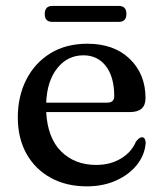

<svg xmlns="http://www.w3.org/2000/svg" viewBox="-20 -632 564 663"><path d="M482.5 -293Q482.5 -245 428.5 -245H139.5Q144.5 -155 191.5 -108.8Q238.5 -62.5 312 -62.5Q361.5 -62.5 398 -84.8Q434.5 -107 449.5 -143Q461 -158 470 -158Q477 -158 480 -152Q483 -146 483 -138Q480 -97 453 -63Q426 -29 381.2 -8.8Q336.5 11.5 279.5 11.5Q209 11.5 155.2 -18Q101.5 -47.5 71.5 -101Q41.5 -154.5 41.5 -226.5Q41.5 -299.5 70.8 -357Q100 -414.5 153.8 -447.8Q207.5 -481 282 -481Q374 -481 428.2 -428.5Q482.5 -376 482.5 -293ZM268 -441Q213.5 -441 178 -396.8Q142.5 -352.5 139.5 -277.5H349.5Q374.5 -277.5 374.5 -299.5Q374.5 -366 345.8 -403.5Q317 -441 268 -441ZM134.5 -583.5Q134.5 -611.5 160.5 -611.5H390.5Q416.5 -611.5 416.5 -584Q416.5 -556.5 390.5 -556.5H160.5Q134.5 -556.5 134.5 -583.5Z"/></svg>

Font: Fraunces 9pt S000
Style: Regular
Weight: 400
Version: Version 1.000; ttfautohint (v1.8.3)